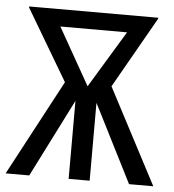

<svg xmlns="http://www.w3.org/2000/svg" viewBox="-53 -683 659 728"><g transform="rotate(5 276.0 -319.0)"><path d="M520 -638.2V-634.3L366.2 -363.8L557.1 0H464.8L314.9 -296.4V0H234.9V-296.9L85 0H-4.9L189 -363.8L28.8 -634.3V-638.2ZM153.3 -572.8 275.9 -356 407.2 -572.8Z"/></g></svg>

Font: Code New Roman
Style: Regular
Weight: 400
Monospace: yes
Designer: Sam Radian
Foundry: Code New Roman
Version: Version 2.00 November 29, 2014